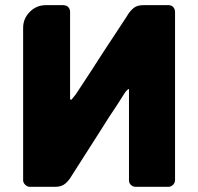

<svg xmlns="http://www.w3.org/2000/svg" viewBox="-20 -720 761 737"><path d="M645 -692.9Q651.9 -684.6 651.9 -673.8V-28.8Q651.9 -19.5 645 -11.2Q636.7 -2.9 627 -2.9H501Q490.2 -2.9 482.7 -10Q475.1 -17.1 475.1 -27.8V-378.9Q466.3 -375.5 456.1 -358.9Q451.2 -350.6 431.2 -319.8Q426.8 -312.5 415.8 -296.4Q404.8 -280.3 398.9 -271Q369.1 -223.1 354 -200.2Q315.9 -140.6 248 -34.2Q235.4 -17.1 223.1 -10Q210.9 -2.9 190.9 -2.9H94.2Q85 -2.9 76.9 -10.7Q68.8 -18.6 68.8 -27.8V-612.8Q68.8 -648.9 94.5 -674.6Q120.1 -700.2 155.8 -700.2H223.1L230 -699.2Q238.3 -697.8 243.7 -690.7Q249 -683.6 249 -674.8V-341.8Q249 -336.9 253.9 -336.9L271 -357.9L328.1 -444.8Q367.2 -505.9 374 -516.1Q445.8 -625.5 463.9 -652.8L474.1 -668.9Q486.8 -686 498.8 -693.1Q510.7 -700.2 530.8 -700.2H627Q637.7 -700.2 645 -692.9Z"/></svg>

Font: Cunia
Style: Bold
Weight: 700
Designer: Alejo Bergmann, Denis Ignatov
Foundry: Hubert & Fischer
Version: Version 1.00 February 21, 2019, initial release